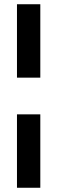

<svg xmlns="http://www.w3.org/2000/svg" viewBox="-20 -756 269 905"><path d="M170 129H60V-217H170ZM170 -390H60V-736H170Z"/></svg>

Font: Wix Madefor Display SemiBold
Style: Regular
Weight: 600
Designer: Dalton Maag Ltd
Foundry: Dalton Maag Ltd
Version: Version 3.100